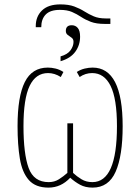

<svg xmlns="http://www.w3.org/2000/svg" viewBox="-20 -845 640 875"><path d="M143 -726Q143 -770 171.5 -797.5Q200 -825 255 -825Q293 -825 318.5 -815.5Q344 -806 364.5 -793Q385 -780 407.5 -770.5Q430 -761 461 -761H483V-736H458Q419 -736 394 -745.5Q369 -755 349.5 -768Q330 -781 308 -790.5Q286 -800 253 -800Q209 -800 188.5 -779Q168 -758 168 -721H143ZM256 -588Q288 -597 301.5 -616Q315 -635 315 -654Q315 -667 306.5 -673Q298 -679 289 -685.5Q280 -692 280 -704Q280 -730 307 -730Q324 -730 334.5 -717.5Q345 -705 345 -678Q345 -639 323 -609Q301 -579 256 -566ZM201 10Q142 10 111.5 -24.5Q81 -59 70.5 -122Q60 -185 60 -270Q60 -405 93 -471Q126 -537 198 -537Q215 -537 233.5 -532.5Q252 -528 269 -517L257 -494Q229 -512 199 -512Q143 -512 115 -453.5Q87 -395 87 -270Q87 -144 110.5 -79.5Q134 -15 202 -15Q228 -15 248.5 -28Q269 -41 287 -57V-283H313V-57Q330 -41 351.5 -28Q373 -15 401 -15Q513 -15 513 -270Q513 -395 484 -453.5Q455 -512 400 -512Q369 -512 343 -494L330 -517Q347 -528 366 -532.5Q385 -537 402 -537Q539 -537 539 -270Q539 -135 507 -62.5Q475 10 402 10Q369 10 345 -3Q321 -16 300 -35Q258 10 201 10Z"/></svg>

Font: Noto Sans Mono Thin
Style: Regular
Weight: 100
Designer: Monotype Design Team
Foundry: Monotype Imaging Inc.
Version: Version 2.014